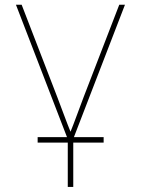

<svg xmlns="http://www.w3.org/2000/svg" viewBox="-20 -562 578 787"><path d="M259.3 12.2 45.4 -542.5H68.8L214.8 -164.1Q229 -127 242.9 -89.4Q256.8 -51.8 272 -14.6H266.1Q281.2 -51.8 294.9 -89.4Q308.6 -127 322.8 -164.1L468.8 -542.5H492.2L278.3 12.2ZM257.8 204.1V-3.9H280.3V204.1ZM134.3 22.5V0H404.8V22.5Z"/></svg>

Font: Inter 16pt Thin
Style: Regular
Weight: 250
Version: Version 4.001;git-66647c0bb